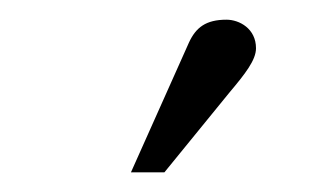

<svg xmlns="http://www.w3.org/2000/svg" viewBox="-20 -682 317 195"><path d="M113 -507H147L213 -588C229 -607 240 -621 240 -633C240 -653 223 -662 210 -662C189 -662 179 -654 172 -639Z"/></svg>

Font: XITS
Style: Regular
Weight: 400
Designer: MicroPress Inc., with final additions and corrections provided by Coen Hoffman, Elsevier (retired)
Version: Version 1.302